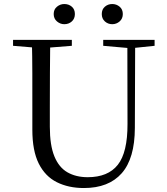

<svg xmlns="http://www.w3.org/2000/svg" viewBox="-20 -928 837 964"><path d="M302.7 -806.5Q282.6 -806.5 266.1 -820.4Q249.6 -834.4 249.6 -857.4Q249.6 -881.1 266.1 -894.4Q282.6 -907.8 302.7 -907.8Q325.2 -907.8 340.6 -894.4Q356 -881.1 356 -857.4Q356 -834.4 340.6 -820.4Q325.2 -806.5 302.7 -806.5ZM543.5 -806.5Q522.2 -806.5 506.6 -820.4Q491 -834.4 491 -857.4Q491 -881.1 506.6 -894.4Q522.2 -907.8 543.5 -907.8Q564.6 -907.8 580.6 -894.4Q596.6 -881.1 596.6 -857.4Q596.6 -834.4 580.6 -820.4Q564.6 -806.5 543.5 -806.5ZM401.2 16.1Q323.9 16.1 265.4 -13.2Q206.9 -42.4 174.6 -106.7Q142.4 -171.1 142.4 -276.5V-391Q142.4 -475.8 142.3 -560.2Q142.2 -644.6 140 -728H232.2Q231.2 -645.4 230.7 -561.2Q230.2 -477 230.2 -391V-291.5Q230.2 -198.9 253 -143.1Q275.8 -87.3 318.7 -62.8Q361.7 -38.3 420.2 -38.3Q522.2 -38.3 571.4 -100.5Q620.6 -162.6 620.2 -305.7L619.4 -728H658.7L657.1 -285.6Q656.7 -132.5 591.2 -58.2Q525.7 16.1 401.2 16.1ZM45.5 -698V-728H340.7V-698L201.1 -686.9H179.8ZM498.2 -698V-728H756.2V-698L647.1 -686.7H626.2Z"/></svg>

Font: Noto Serif KR
Style: Regular
Weight: 200
Designer: Ryoko NISHIZUKA 西塚涼子 (kana & ideographs); Frank Grießhammer (Latin, Greek & Cyrillic); Wenlong ZHANG 张文龙 (bopomofo); San
Foundry: Adobe
Version: Version 2.001;hotconv 1.1.0;makeotfexe 2.6.0